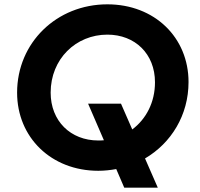

<svg xmlns="http://www.w3.org/2000/svg" viewBox="-20 -777 922 887"><path d="M434 12C462 12 490 9 517 4L554 90H709L650 -45C771 -116 851 -245 851 -398C851 -604 694 -757 476 -757C242 -757 59 -580 59 -349C59 -142 217 12 434 12ZM214 -349C214 -505 331 -617 476 -617C604 -617 696 -528 696 -397C696 -304 655 -227 591 -179L539 -298H387L460 -129C451 -128 443 -128 434 -128C306 -128 214 -218 214 -349Z"/></svg>

Font: Mluvka ExtraBold
Style: Italic
Weight: 800
Italic angle: -8°
Designer: Modified by Jiří Krblich, Original typeface by Gumpita Rahayu
Foundry: Gumpita Rahayu & Jiří Krblich
Version: Version 2.000;Glyphs 3.1.1 (3134)